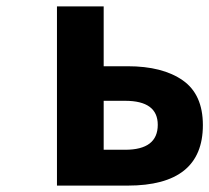

<svg xmlns="http://www.w3.org/2000/svg" viewBox="-20 -580 654 600"><path d="M158 0V-560H304V-373H379Q488 -373 551 -329Q614 -285 614 -189Q614 0 379 0ZM304 -112H371Q473 -112 473 -190Q473 -265 371 -265H304Z"/></svg>

Font: NotoSansHansBold
Style: Bold
Weight: 700
Designer: Ryoko NISHIZUKA  (kana & ideographs); Paul D. Hunt (Latin, Greek & Cyrillic); Wenlong ZHANG  (bopomofo); Sandoll Communi
Foundry: Adobe Systems Incorporated
Version: Version 1.00;December 8, 2021;FontCreator 13.0.0.2675 64-bit